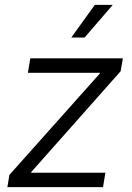

<svg xmlns="http://www.w3.org/2000/svg" viewBox="-20 -769 541 789"><path d="M10.3 0 18.6 -50.3 390.6 -467.3 391.1 -469.7H94.7L104.5 -529.3H484.9L475.6 -476.1L108.4 -62L107.9 -59.1H413.1L403.3 0ZM272.9 -614.7 369.6 -749H443.4L327.6 -614.7Z"/></svg>

Font: Inter 24pt Light
Style: Italic
Weight: 300
Italic angle: -9.3988°
Designer: Rasmus Andersson
Foundry: rsms
Version: Version 4.001;git-66647c0bb